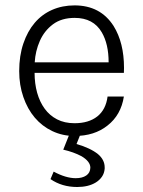

<svg xmlns="http://www.w3.org/2000/svg" viewBox="-20 -506 545 730"><path d="M263.5 11Q218 11 179 -7.5Q140 -26 112.2 -58.8Q84.5 -91.5 68.8 -137Q53 -182.5 53 -235.5Q53 -294 68.8 -340.5Q84.5 -387 112 -419.2Q139.5 -451.5 178.2 -468.5Q217 -485.5 263.5 -485.5Q362 -485.5 412 -407Q451.5 -343.5 451.5 -247.5L451 -229H111.5Q111.5 -188.5 121.2 -153.5Q131 -118.5 149.8 -92.8Q168.5 -67 197 -52.2Q225.5 -37.5 263.5 -37.5Q317 -37.5 349.8 -63.2Q382.5 -89 389 -139H451Q440 -68.5 388.5 -28.5Q339 11 263.5 11ZM393 -269Q393 -338.5 367 -383Q335 -438 264 -438Q214 -438 181.2 -413.5Q148.5 -389 131.5 -350.5Q114.5 -312 112 -269ZM273.5 205Q215.5 205 172 175L184 146.5Q230.5 171.5 268 171.5Q293 171.5 308 161.2Q323 151 323.5 131.5Q323.5 108 290 88Q260 72 220.5 63L254.5 -22.5L295.5 -20L271 41.5Q324 57 352.5 80Q378 101.5 378 130.5V135.5Q376.5 153 367.5 166Q358.5 179 344.2 187.8Q330 196.5 312 200.8Q294 205 273.5 205Z"/></svg>

Font: Betina Sans Light
Style: Regular
Weight: 300
Designer: Jonathan Pinhorn (font) & Cristiano Sobral (main changes)
Version: Version 2.001;October 6, 2020;FontCreator 13.0.0.2681 64-bit